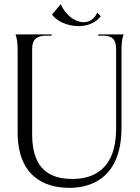

<svg xmlns="http://www.w3.org/2000/svg" viewBox="-20 -888 677 926"><path d="M314 18C439 18 566 -47 566 -273V-638C566 -682 568 -698 576 -722H454V-716H478C521 -716 540 -697 540 -652V-267C540 -74 433 -25 330 -25C233 -25 135 -60 135 -240V-652C135 -697 156 -716 203 -716H229V-722H55C63 -698 65 -682 65 -638V-251C65 -39 193 18 314 18ZM273 -868 231 -818C252 -786 306 -762 359 -762C399 -762 441 -776 466 -810L449 -827C435 -795 410 -781 383 -781C342 -781 295 -816 273 -868Z"/></svg>

Font: Sinistre
Style: Regular
Weight: 400
Designer: Jules Durand
Foundry: Collletttivo
Version: Version 69.420;Glyphs 3.2 (3217)